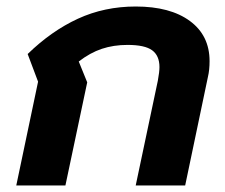

<svg xmlns="http://www.w3.org/2000/svg" viewBox="-20 -570 691 590"><path d="M97 -319 65 -404Q138 -475 219.5 -512.5Q301 -550 397 -550Q503 -550 563.5 -505.5Q624 -461 624 -382Q624 -355 619 -334L549 0H397L465 -322Q470 -349 470 -364Q470 -399 447.5 -415.5Q425 -432 372 -432Q329 -432 293 -420Q257 -408 222 -381L248 -317L181 0H30Z"/></svg>

Font: Prompt Semibold
Style: Italic
Weight: 600
Italic angle: -12°
Designer: Katatrad Team
Foundry: CadsonDemak
Version: Version 1.000